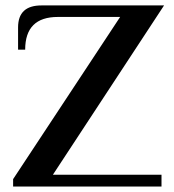

<svg xmlns="http://www.w3.org/2000/svg" viewBox="-20 -680 636 700"><path d="M27.8 0V-26.9L418 -618.2H190.9Q71.8 -618.2 71.8 -499H45.9V-580.1Q45.9 -660.2 130.9 -660.2H578.1L172.9 -43H568.8V0Z"/></svg>

Font: El Messiri SemiBold
Style: Regular
Weight: 600
Designer: Mohamed Gaber
Foundry: Kief Type Foundry
Version: Version 2.007;PS 002.007;hotconv 1.0.88;makeotf.lib2.5.64775